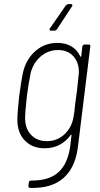

<svg xmlns="http://www.w3.org/2000/svg" viewBox="-20 -720 489 940"><path d="M332 -688 259 -577Q255 -570 247 -570H230Q224 -570 222.5 -573.5Q221 -577 225 -582L302 -693Q309 -700 315 -700H327Q332 -700 334 -696.5Q336 -693 332 -688ZM394 -502H414Q424 -502 422 -492L362 -5Q350 99 291.5 151Q233 203 128 200Q119 200 119 190L121 174Q123 164 132 164Q221 165 267 122.5Q313 80 324 -6L330 -58Q331 -61 329.5 -61Q328 -61 326 -59Q304 -28 271.5 -11Q239 6 199 6Q138 6 101.5 -32Q65 -70 65 -133Q65 -169 74 -250Q85 -333 94 -371Q110 -433 155 -471.5Q200 -510 261 -510Q301 -510 329.5 -493Q358 -476 373 -444Q374 -442 375.5 -442Q377 -442 378 -445L383 -492Q384 -496 387 -499Q390 -502 394 -502ZM348 -210Q348 -209 353 -248L354 -254L357 -277Q363 -329 366 -362Q368 -411 340.5 -443Q313 -475 264 -475Q215 -475 178.5 -443Q142 -411 130 -362Q119 -308 112 -252Q103 -174 103 -140Q103 -91 132 -60Q161 -29 210 -29Q259 -29 294 -61Q329 -93 339 -142Q344 -165 348 -210Z"/></svg>

Font: Barlow Semi Condensed ExLight
Style: Italic
Weight: 275
Width: 4
Italic angle: -7°
Designer: Jeremy Tribby
Foundry: Tribby Type
Version: Version 1.408